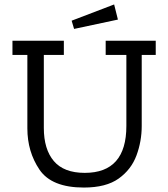

<svg xmlns="http://www.w3.org/2000/svg" viewBox="-20 -833 757 863"><path d="M510 -745 313 -703 302 -740 493 -813ZM680 -586H617V-267Q617 -198 593.5 -134.5Q570 -71 513.5 -30.5Q457 10 357 10Q212 10 157.5 -70.5Q103 -151 103 -256V-586H36V-650H267V-586H177V-258Q177 -162 222 -109Q267 -56 361 -56Q548 -56 548 -267V-586H455V-650H680Z"/></svg>

Font: Zilla Slab
Style: Regular
Weight: 400
Designer: Typotheque.com
Foundry: Typotheque type foundry
Version: Version 1.1; 2017; ttfautohint (v1.6)